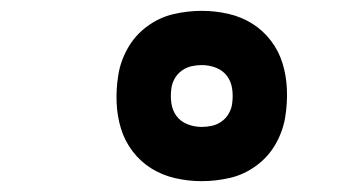

<svg xmlns="http://www.w3.org/2000/svg" viewBox="-20 -831 640 354"><path d="M352 -497Q327 -497 303 -502.5Q279 -508 259 -520.5Q239 -533 224.5 -552Q210 -571 203 -594Q196 -617 195 -642Q194 -667 198 -692Q202 -718 215.5 -742Q229 -766 251.5 -782.5Q274 -799 300 -805Q326 -811 352 -811Q377 -811 401 -805.5Q425 -800 445 -787.5Q465 -775 479.5 -756Q494 -737 501 -714Q508 -691 509 -666Q510 -641 506 -616Q502 -590 488.5 -566Q475 -542 452.5 -525.5Q430 -509 404 -503Q378 -497 352 -497ZM352 -597Q361 -597 370.5 -599Q380 -601 388.5 -607Q397 -613 402 -622Q407 -631 408 -640Q410 -654 408 -667.5Q406 -681 398.5 -691Q391 -701 378.5 -706Q366 -711 352 -711Q343 -711 333.5 -709Q324 -707 315.5 -701Q307 -695 302 -686Q297 -677 296 -668Q294 -654 296 -640.5Q298 -627 305.5 -617Q313 -607 325.5 -602Q338 -597 352 -597Z"/></svg>

Font: Iosevka Curly XBdEx
Style: Italic
Weight: 800
Width: 7
Italic angle: -9°
Monospace: yes
Designer: Belleve Invis
Foundry: Belleve Invis
Version: Version 11.1.0; ttfautohint (v1.8.3)